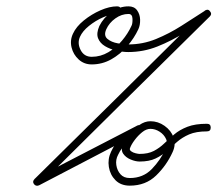

<svg xmlns="http://www.w3.org/2000/svg" viewBox="-20 -573 685 605"><path d="M349 -553Q361 -553 361 -541Q361 -529 349 -529Q329 -529 305 -518.5Q281 -508 260.5 -491.5Q240 -475 232 -457Q223 -437 234 -415.5Q245 -394 269 -394Q297 -394 321.5 -408.5Q346 -423 364.5 -445Q383 -467 394 -491Q398 -498 397.5 -513.5Q397 -529 385 -529Q363 -529 343.5 -515Q324 -501 315 -481Q306 -461 318.5 -450.5Q331 -440 351 -436.5Q371 -433 384 -433Q430 -433 471.5 -450Q513 -467 551.5 -491.5Q590 -516 627 -540Q636 -546 642 -537Q649 -529 641 -521Q507 -389 373 -256.5Q239 -124 105 9Q102 12 97.5 10.5Q93 9 90 5Q87 1 87 -3.5Q87 -8 91 -11Q171 -52 251.5 -94Q332 -136 412 -177Q421 -182 427 -173Q433 -164 424 -157Q404 -142 383.5 -125.5Q363 -109 352 -85Q344 -70 346.5 -53Q349 -36 359.5 -24Q370 -12 389 -12Q431 -12 458.5 -40.5Q486 -69 502 -104Q510 -120 503.5 -134.5Q497 -149 483 -158Q469 -167 454 -167Q441 -167 428 -156.5Q415 -146 404.5 -132Q394 -118 390 -107Q387 -101 393 -96.5Q399 -92 407.5 -90Q416 -88 420 -88Q447 -88 465 -97.5Q483 -107 497.5 -121Q512 -135 529 -149.5Q546 -164 570.5 -173.5Q595 -183 632 -183Q644 -183 644 -171Q644 -159 632 -159Q598 -159 576 -149.5Q554 -140 537.5 -125.5Q521 -111 505.5 -97Q490 -83 470 -73.5Q450 -64 420 -64Q407 -64 391.5 -70.5Q376 -77 368 -89Q360 -101 368 -118Q375 -133 388.5 -150Q402 -167 419 -179Q436 -191 454 -191Q478 -191 498.5 -176.5Q519 -162 527 -140Q535 -118 524 -94Q505 -52 472 -20Q439 12 389 12Q361 12 344 -5Q327 -22 323 -47Q319 -72 330 -95Q342 -122 364.5 -140.5Q387 -159 410 -176Q414 -179 418.5 -177.5Q423 -176 426 -172Q428 -168 428 -163Q428 -158 423 -156Q343 -114 263 -72.5Q183 -31 103 11Q93 15 87 7Q81 -1 89 -9Q223 -141 357 -273.5Q491 -406 625 -539Q628 -542 632.5 -541Q637 -540 640 -536Q643 -532 643.5 -527.5Q644 -523 639 -520Q601 -495 560.5 -469.5Q520 -444 476 -426.5Q432 -409 384 -409Q367 -409 347 -413.5Q327 -418 311 -427.5Q295 -437 289 -452.5Q283 -468 293 -491Q306 -517 331 -535Q356 -553 385 -553Q403 -553 412 -540.5Q421 -528 421.5 -511Q422 -494 416 -481Q403 -453 381 -427.5Q359 -402 330.5 -386Q302 -370 269 -370Q245 -370 228 -385.5Q211 -401 205.5 -423.5Q200 -446 210 -467Q220 -489 244 -508.5Q268 -528 296.5 -540.5Q325 -553 349 -553Q349 -553 349 -553Q349 -553 349 -553Z"/></svg>

Font: FRB American Cursive Light
Style: Italic
Weight: 300
Italic angle: -25°
Version: Version 2.0;Modular Font Editor K font №1